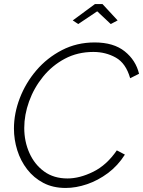

<svg xmlns="http://www.w3.org/2000/svg" viewBox="-20 -924 708 950"><path d="M305 6Q242 6 194.5 -19Q147 -44 114.5 -86Q82 -128 65.5 -180.5Q49 -233 49 -288Q49 -363 78 -438.5Q107 -514 160 -576Q213 -638 286.5 -676Q360 -714 448 -714Q542 -714 597 -670Q652 -626 668 -559L624 -537Q603 -611 553 -639Q503 -667 442 -667Q364 -667 301 -633.5Q238 -600 193 -544.5Q148 -489 124 -422.5Q100 -356 100 -291Q100 -224 125.5 -167Q151 -110 198.5 -75.5Q246 -41 314 -41Q374 -41 441 -74Q508 -107 558 -180L598 -159Q563 -104 514 -67.5Q465 -31 410.5 -12.5Q356 6 305 6ZM340 -823 450 -904H487L562 -823L528 -805L461 -868L367 -805Z"/></svg>

Font: Raleway Light
Style: Italic
Weight: 300
Italic angle: -12°
Designer: Matt McInerney, Pablo Impallari, Rodrigo Fuenzalida
Foundry: Matt McInerney, Pablo Impallari, Rodrigo Fuenzalida
Version: Version 4.026